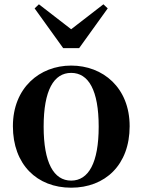

<svg xmlns="http://www.w3.org/2000/svg" viewBox="-20 -857 663 893"><path d="M311 16C469 16 583 -90 583 -270C583 -449 459 -552 311 -552C164 -552 40 -448 40 -270C40 -92 152 16 311 16ZM311 -17C230 -17 183 -100 183 -268C183 -437 230 -518 311 -518C392 -518 439 -437 439 -268C439 -100 392 -17 311 -17ZM161 -837 141 -818 274 -633H348L481 -818L461 -837L311 -721Z"/></svg>

Font: GenRyuMin2 TW B
Style: Regular
Weight: 700
Version: Version 2.100;PS 2.1;hotconv 16.6.51;makeotf.lib2.5.65220 DE